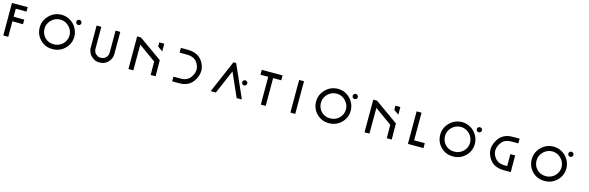

<svg xmlns="http://www.w3.org/2000/svg" viewBox="106 -2684 14006 4562"><g transform="rotate(15 7109.0 -403.0)"><path d="M48 -1 47 -799 433 -800V-690L170 -691V-494L432 -492L431 -379L170 -382V1Z M1258 -716Q1130 -713 1041 -622Q952 -533 952 -411Q953 -280 1040 -193Q1127 -106 1257 -107Q1388 -107 1478 -195Q1566 -282 1568 -404Q1569 -530 1478.5 -622.5Q1388 -715 1262 -716ZM1268 -834Q1382 -832 1479 -773Q1576 -714 1631.5 -615Q1687 -516 1686 -402Q1683 -231 1561 -111Q1437 11 1258 11Q1079 12 957 -110Q835 -232 834 -411Q834 -580 957 -705Q1081 -832 1261 -834ZM1701 -826Q1728 -826 1746 -808.5Q1764 -791 1765 -765Q1766 -740 1748.5 -721Q1731 -702 1704 -701Q1676 -700 1657.5 -718.5Q1639 -737 1639 -763Q1639 -785 1652 -802Q1665 -819 1687 -824Q1695 -826 1701 -826Z M2711 -802V-796V-778V-715V-522V-330V-266V-249V-242V-236Q2698 -105 2591 -23Q2533 21 2444 27Q2349 35 2288 -2Q2219 -43 2189 -82Q2151 -132 2132 -215L2130 -228V-234V-253V-318Q2130 -407 2129 -515V-712Q2129 -750 2128 -777V-795V-802H2244V-795V-777Q2245 -750 2245 -712V-515Q2246 -408 2246 -318V-253V-235Q2261 -178 2280 -153Q2300 -131 2348 -101Q2378 -83 2434 -88Q2490 -93 2521 -115Q2587 -166 2595 -242V-249V-266V-330V-522V-715V-778V-796V-802Z M3793 -612 3671 -698V-801L3793 -800ZM3126 1V-801L3218 -802L3791 -396L3795 0H3673L3671 -330L3248 -632L3247 0Z M4200 -807H4201H4202H4207H4223H4317Q4405 -807 4431 -804Q4639 -782 4733 -639Q4860 -451 4779 -255Q4732 -139 4651 -71Q4559 4 4426 13Q4408 15 4318 15H4230H4212H4208H4206L4207 -101H4208H4213H4231H4318Q4404 -101 4418 -102Q4511 -109 4572 -157Q4633 -205 4672 -299Q4728 -437 4637 -575Q4607 -620 4561 -647Q4502 -681 4420 -689Q4396 -691 4316 -691H4224H4207H4203H4202H4201Z M5879 -459Q5906 -460 5924 -442Q5942 -424 5943 -399Q5944 -373 5926.5 -354Q5909 -335 5882 -335Q5854 -334 5835.5 -352.5Q5817 -371 5817 -397Q5817 -418 5830 -435.5Q5843 -453 5864 -457Q5869 -459 5879 -459ZM5151 1 5495 -799 5562 -800 5917 1 5789 3 5529 -584 5277 3Z M6384 3V-5V-28Q6384 -62 6383 -110V-357V-605V-681H6272H6214H6198H6192V-801H6198H6214H6272H6447H6623H6681H6697H6703V-681H6697H6681H6623H6503V-605V-357V-110Q6504 -62 6504 -28V-5V3Z M7111 5V-4V-29V-121V-397V-674Q7112 -727 7112 -765V-790V-799H7232V-790V-765Q7232 -727 7231 -674V-397V-120V-29V-4V5Z M8057 -716Q7929 -713 7840 -622Q7751 -533 7751 -411Q7752 -280 7839 -193Q7926 -106 8056 -107Q8187 -107 8277 -195Q8365 -282 8367 -404Q8368 -530 8277.5 -622.5Q8187 -715 8061 -716ZM8067 -834Q8181 -832 8278 -773Q8375 -714 8430.5 -615Q8486 -516 8485 -402Q8482 -231 8360 -111Q8236 11 8057 11Q7878 12 7756 -110Q7634 -232 7633 -411Q7633 -580 7756 -705Q7880 -832 8060 -834ZM8500 -826Q8527 -826 8545 -808.5Q8563 -791 8564 -765Q8565 -740 8547.5 -721Q8530 -702 8503 -701Q8475 -700 8456.5 -718.5Q8438 -737 8438 -763Q8438 -785 8451 -802Q8464 -819 8486 -824Q8494 -826 8500 -826Z M9601 -612 9479 -698V-801L9601 -800ZM8934 1V-801L9026 -802L9599 -396L9603 0H9481L9479 -330L9056 -632L9055 0Z M10001 0V-800H10122V-120H10384V1Z M11110 -716Q10982 -713 10893 -622Q10804 -533 10804 -411Q10805 -280 10892 -193Q10979 -106 11109 -107Q11240 -107 11330 -195Q11418 -282 11420 -404Q11421 -530 11330.5 -622.5Q11240 -715 11114 -716ZM11120 -834Q11234 -832 11331 -773Q11428 -714 11483.5 -615Q11539 -516 11538 -402Q11535 -231 11413 -111Q11289 11 11110 11Q10931 12 10809 -110Q10687 -232 10686 -411Q10686 -580 10809 -705Q10933 -832 11113 -834ZM11553 -826Q11580 -826 11598 -808.5Q11616 -791 11617 -765Q11618 -740 11600.5 -721Q11583 -702 11556 -701Q11528 -700 11509.5 -718.5Q11491 -737 11491 -763Q11491 -785 11504 -802Q11517 -819 11539 -824Q11547 -826 11553 -826Z M12536 14H12535H12533H12525H12496Q12471 15 12423 15Q12345 15 12311 13Q12105 -7 12008 -151Q11881 -339 11961 -534Q12008 -652 12088 -719Q12180 -795 12313 -805Q12349 -807 12420 -807H12527H12531H12532H12533V-691H12532H12531H12527H12421Q12348 -691 12322 -689Q12229 -682 12168 -634Q12107 -586 12068 -491Q12011 -352 12104 -216Q12137 -169 12181 -144Q12238 -110 12322 -103Q12346 -101 12416 -101V-198Q12416 -272 12415 -333V-378V-390V-395H12533V-391V-378V-334Q12534 -272 12534 -199V-102Z M13361 -716Q13233 -713 13144 -622Q13055 -533 13055 -411Q13056 -280 13143 -193Q13230 -106 13360 -107Q13491 -107 13581 -195Q13669 -282 13671 -404Q13672 -530 13581.5 -622.5Q13491 -715 13365 -716ZM13371 -834Q13485 -832 13582 -773Q13679 -714 13734.5 -615Q13790 -516 13789 -402Q13786 -231 13664 -111Q13540 11 13361 11Q13182 12 13060 -110Q12938 -232 12937 -411Q12937 -580 13060 -705Q13184 -832 13364 -834ZM13804 -826Q13831 -826 13849 -808.5Q13867 -791 13868 -765Q13869 -740 13851.5 -721Q13834 -702 13807 -701Q13779 -700 13760.5 -718.5Q13742 -737 13742 -763Q13742 -785 13755 -802Q13768 -819 13790 -824Q13798 -826 13804 -826Z"/></g></svg>

Font: FoundationLogo
Style: Medium
Weight: 500
Version: Version 0.3